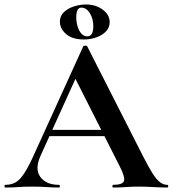

<svg xmlns="http://www.w3.org/2000/svg" viewBox="-28 -836 770 856"><path d="M171 -229 186 -257H474L481 -229ZM717 -12Q722 -12 722 -6Q722 0 717 0Q687 0 654.5 -2Q622 -4 592 -4Q558 -4 533 -2Q508 0 477 0Q473 0 473 -6Q473 -12 477 -12Q518 -12 524.5 -28.5Q531 -45 506 -94L303 -495L352 -581L153 -142Q126 -82 152 -47Q178 -12 234 -12Q239 -12 239 -6Q239 0 234 0Q204 0 179 -2Q154 -4 116 -4Q77 -4 53.5 -2Q30 0 -4 0Q-8 0 -8 -6Q-8 -12 -4 -12Q23 -12 42.5 -23.5Q62 -35 81.5 -65.5Q101 -96 126 -152L343 -629Q344 -632 352 -632.5Q360 -633 361 -629L611 -137Q635 -90 652.5 -62.5Q670 -35 685.5 -23.5Q701 -12 717 -12ZM346 -660Q295 -660 267 -684Q239 -708 239 -739Q239 -765 257 -782Q275 -799 302 -807.5Q329 -816 355 -816Q399 -816 430 -793Q461 -770 461 -737Q461 -713 444 -695.5Q427 -678 400.5 -669Q374 -660 346 -660ZM361 -674Q388 -674 388 -719Q388 -753 372.5 -777.5Q357 -802 335 -802Q312 -802 312 -759Q312 -739 317.5 -719.5Q323 -700 334 -687Q345 -674 361 -674Z"/></svg>

Font: Cormorant Garamond Light
Style: Regular
Weight: 300
Designer: Christian Thalmann (Catharsis Fonts)
Foundry: Catharsis Fonts
Version: Version 4.001